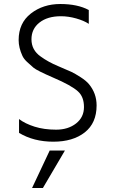

<svg xmlns="http://www.w3.org/2000/svg" viewBox="-20 -700 567 958"><path d="M194 238H140L228 51H304ZM462 -174Q462 -86 403 -39.5Q344 7 246 7Q148 7 75 -37V-106Q105 -83 152.5 -68Q200 -53 260 -53Q320 -53 359.5 -84Q399 -115 399 -166Q399 -217 369 -244Q336 -274 247 -312Q164 -348 147.5 -362Q131 -376 115 -391Q99 -406 92 -421Q73 -462 73 -500Q73 -585 134 -632.5Q195 -680 281 -680Q367 -680 423 -650V-581Q399 -597 360 -608Q321 -619 284 -619Q217 -619 177 -587.5Q137 -556 137 -504Q137 -450 183 -418Q220 -391 269 -370.5Q318 -350 336 -341.5Q354 -333 382 -315Q410 -297 424 -280Q462 -234 462 -174Z"/></svg>

Font: Hind Kochi Light
Style: Regular
Weight: 300
Designer: Dhruvi Tolia
Foundry: Indian Type Foundry
Version: Version 0.702;PS 1.0;hotconv 1.0.81;makeotf.lib2.5.63406